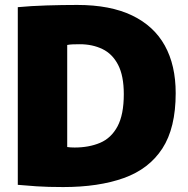

<svg xmlns="http://www.w3.org/2000/svg" viewBox="-20 -751 760 777"><path d="M236 6Q173 6 128.5 3Q84 0 52 -3V-722Q105 -727 168.5 -729Q232 -731 293 -731Q426 -731 514.5 -688.5Q603 -646 647 -566.5Q691 -487 691 -374Q691 -233 637 -150Q583 -67 481 -30.5Q379 6 236 6ZM282 -154Q340 -154 385 -173Q430 -192 455.5 -239.5Q481 -287 481 -370Q481 -444 458 -488.5Q435 -533 394.5 -552.5Q354 -572 303 -572Q287 -572 274.5 -571.5Q262 -571 252 -569V-156Q257 -155 266 -154.5Q275 -154 282 -154Z"/></svg>

Font: Murecho Thin Black
Style: Regular
Weight: 900
Version: Version 1.010